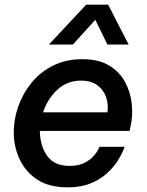

<svg xmlns="http://www.w3.org/2000/svg" viewBox="-20 -794 629 824"><path d="M190 -603 350 -774H444L532 -603H441L389 -709L293 -603ZM270 10Q190 10 139.5 -23.5Q89 -57 64 -111Q39 -165 39 -226Q39 -282 58.5 -337.5Q78 -393 115.5 -439Q153 -485 208 -512.5Q263 -540 334 -540Q403 -540 448 -513Q493 -486 516.5 -442.5Q540 -399 545.5 -348Q551 -297 540 -250L536 -232H151Q152 -168 182.5 -125Q213 -82 278 -82Q316 -82 341 -94.5Q366 -107 380.5 -123Q395 -139 401 -151.5Q407 -164 407 -164H515Q515 -164 508 -146.5Q501 -129 484.5 -103Q468 -77 440 -51Q412 -25 370 -7.5Q328 10 270 10ZM165 -312H441Q446 -346 435.5 -377Q425 -408 398 -428Q371 -448 328 -448Q267 -448 225 -408Q183 -368 165 -312Z"/></svg>

Font: Be Vietnam Pro Medium
Style: Italic
Weight: 500
Italic angle: -12°
Designer: Lam Bao, Tony Le, Vietanh Nguyen
Foundry: Yellow Type Foundry
Version: Version 1.002; ttfautohint (v1.8.3)